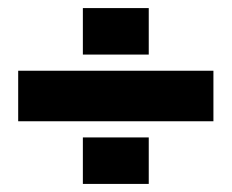

<svg xmlns="http://www.w3.org/2000/svg" viewBox="-20 -557 573 475"><path d="M25 -257V-382H508V-257ZM185 -537H348V-422H185ZM185 -217H348V-102H185Z"/></svg>

Font: Teko Variable Light
Style: Regular
Weight: 300
Designer: Manushi Parikh, Jonny Pinhorn
Foundry: Indian Type Foundry
Version: Version 3.000